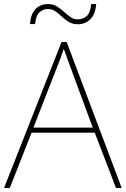

<svg xmlns="http://www.w3.org/2000/svg" viewBox="-20 -922 617 942"><path d="M549 0 445 -271H135L28 0H0L282 -716H307L577 0ZM325 -594Q319 -611 311 -632.5Q303 -654 293 -682Q286 -660 277 -636.5Q268 -613 260 -593L144 -296H435ZM127 -804Q131 -854 154.5 -878Q178 -902 216 -902Q241 -902 259.5 -890.5Q278 -879 293.5 -864.5Q309 -850 325.5 -838.5Q342 -827 362 -827Q384 -827 403.5 -841.5Q423 -856 427 -902H452Q448 -853 423.5 -828Q399 -803 361 -803Q336 -803 317.5 -814.5Q299 -826 283.5 -840.5Q268 -855 252 -866.5Q236 -878 214 -878Q194 -878 175.5 -863.5Q157 -849 152 -804Z"/></svg>

Font: Noto Sans Bengali Thin
Style: Regular
Weight: 100
Designer: Jelle Bosma - Monotype Design Team
Foundry: Monotype Imaging Inc.
Version: Version 2.003; ttfautohint (v1.8.4.7-5d5b)